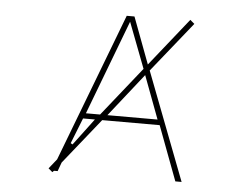

<svg xmlns="http://www.w3.org/2000/svg" viewBox="-52 -822 1104 868"><g transform="rotate(5 500.0 -388.0)"><path d="M197.3 -33.2 232.4 -77.1 489.3 -751H524.4L603.5 -540L777.3 -757.8L796.9 -741.2L614.3 -513.7L801.8 -24.4H773.4L680.7 -271.5H419.9L253.9 -64.5L239.3 -24.4H222.7L215.8 -17.6ZM287.1 -155.3 295.9 -150.4 386.7 -271.5H333ZM441.4 -295.9H668.9L595.7 -491.2ZM343.8 -295.9H408.2L585.9 -518.6L506.8 -725.6Z"/></g></svg>

Font: Mgen+ 1m thin
Style: Regular
Weight: 100
Designer: [Source Han Sans]
Ryoko NISHIZUKA  (kana & ideographs); Paul D. Hunt (Latin, Greek & Cyrillic); Wenlong ZHANG  (bopomofo
Version: Version 1.059.20150602